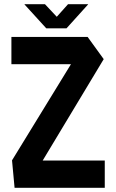

<svg xmlns="http://www.w3.org/2000/svg" viewBox="-20 -889 550 909"><path d="M34 -585V-714H395L381 -585ZM146 -69 37 -129V-130L395 -714L471 -609ZM49 0 37 -129H476V0ZM199 -755 96 -868V-869H193L285 -771ZM200 -755 302 -869H397V-868L295 -755Z"/></svg>

Font: Foldit SemiBold
Style: Regular
Weight: 600
Version: Version 1.003